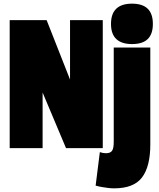

<svg xmlns="http://www.w3.org/2000/svg" viewBox="-20 -810 868 1050"><path d="M33 0V-700H235L363 -375V-700H542V0H341L213 -304V0ZM802 -550V-20Q802 100 757 160Q712 220 604 220Q589 220 572.5 218Q556 216 538 213Q520 210 503 205L526 22Q536 25 543.5 26.5Q551 28 559 28Q583 28 592.5 15Q602 2 602 -34V-550ZM702 -569Q645 -569 616 -596.5Q587 -624 587 -679Q587 -735 616 -762.5Q645 -790 702 -790Q759 -790 787.5 -762.5Q816 -735 816 -679Q816 -624 788 -596.5Q760 -569 702 -569Z"/></svg>

Font: Georama SemiCondensed Black
Style: Regular
Weight: 900
Width: 4
Designer: Jean-Baptiste Levee
Foundry: Production Type
Version: Version 1.001